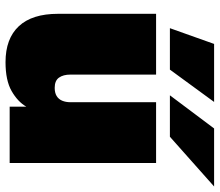

<svg xmlns="http://www.w3.org/2000/svg" viewBox="-70 -710 795 695"><g transform="rotate(90 327.5 -362.5)"><path d="M205 15Q120 15 75 -33Q30 -81 30 -175V-530H250V-220Q250 -194 261 -178.5Q272 -163 298 -163Q316 -163 327.5 -170Q339 -177 344.5 -190Q350 -203 350 -220V-530H570V0H366V-60Q348 -29 309.5 -7Q271 15 205 15ZM232 -580H82L139 -740H349ZM475 -580H325L445 -740H655Z"/></g></svg>

Font: Golos Text Black
Style: Regular
Weight: 900
Designer: A.Korolkova, Vitaly Kuzmin
Foundry: ParaType Ltd
Version: Version 2.004